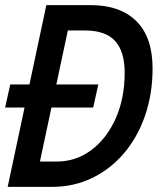

<svg xmlns="http://www.w3.org/2000/svg" viewBox="-27 -730 647 750"><path d="M3 0 154 -710H327Q443 -710 506 -647Q569 -584 569 -463Q569 -363 539.5 -278Q510 -193 457 -131Q404 -69 332.5 -34.5Q261 0 176 0ZM129 -99H195Q270 -99 330 -144Q390 -189 425 -267.5Q460 -346 460 -446Q460 -529 422.5 -570Q385 -611 305 -611H238ZM-7 -310 13 -400H357L337 -310Z"/></svg>

Font: Geist Mono Medium
Style: Italic
Weight: 500
Italic angle: -12°
Monospace: yes
Designer: Basement.studio, Andrés Briganti, Mateo Zaragoza
Foundry: Basement.studio, Vercel, Andrés Briganti, Guido Ferreyra, Mateo Zaragoza
Version: Version 1.500; ttfautohint (v1.8.4.7-5d5b)